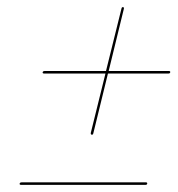

<svg xmlns="http://www.w3.org/2000/svg" viewBox="-20 -626 498 538"><path d="M237 -248.5Q233.5 -249.5 234.5 -254L275.5 -420H103.5Q99 -420 99.5 -423.5Q100.5 -427 105 -427H277L320.5 -602.5Q321.5 -606.5 325 -606Q328 -605.5 327 -601L284.5 -427H453.5Q457.5 -427 457 -423.5Q456.5 -420 452 -420H282.5L241.5 -252.5Q240.5 -248 237 -248.5ZM35 -111.5Q36 -115 40.5 -115H389Q393 -115 392.5 -111.5Q392 -108 387.5 -108H39Q34.5 -108 35 -111.5Z"/></svg>

Font: Fraunces 144pt
Style: Italic
Weight: 400
Italic angle: -16°
Version: Version 1.000;[b76b70a41]